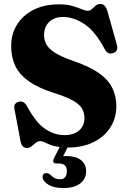

<svg xmlns="http://www.w3.org/2000/svg" viewBox="-20 -734 646 972"><path d="M416 133Q416 171.5 386 194.8Q356 218 300.5 218Q254.5 218 226.8 202Q199 186 195.5 164.5Q194.5 143 214 142.5Q221 142 226.2 144.8Q231.5 147.5 237 152Q255 173.5 283.5 173.5Q318.5 173.5 318.5 131.5Q318.5 93.5 277.5 93.5H264.5Q253.5 93.5 250.5 86.5Q247.5 79.5 252.5 68.5L282 10.5Q242.5 4.5 219 -7.5Q195.5 -19.5 184 -19.5Q171.5 -19.5 160.8 -10.8Q150 -2 139.5 6.8Q129 15.5 117.5 15.5Q90.5 15.5 84 -19L53 -183Q47.5 -210.5 74 -218.5Q99.5 -226.5 116.5 -197Q161.5 -113 208.5 -81.5Q255.5 -50 307 -50Q352.5 -50 379.8 -73Q407 -96 407.5 -136Q407.5 -162.5 395.8 -183.5Q384 -204.5 352.2 -223.2Q320.5 -242 260.5 -261Q177 -287 127.8 -321.5Q78.5 -356 57.5 -400.2Q36.5 -444.5 36.5 -500Q36.5 -562 66.5 -609.8Q96.5 -657.5 150.8 -684.8Q205 -712 278.5 -712Q319 -712 346.8 -703.8Q374.5 -695.5 393.2 -687.5Q412 -679.5 425 -679.5Q436 -679.5 445.2 -688.2Q454.5 -697 464.5 -705.5Q474.5 -714 488 -714Q501 -714 509.8 -704.8Q518.5 -695.5 525.5 -671.5L571.5 -508Q581.5 -473.5 551 -465Q524.5 -457 510 -485.5Q462 -576 407.5 -612Q353 -648 298 -648Q254.5 -648 228.8 -622.8Q203 -597.5 203 -557.5Q203 -530 215.5 -508Q228 -486 260 -466Q292 -446 351 -425.5Q433.5 -397.5 481 -363.8Q528.5 -330 548.8 -288.2Q569 -246.5 569 -194.5Q568.5 -136.5 539 -89.5Q509.5 -42.5 454.2 -14.8Q399 13 321.5 13L300 56.5Q307.5 56 316.5 56Q364 56 390 76.5Q416 97 416 133Z"/></svg>

Font: Fraunces 72pt Soft
Style: Bold
Weight: 700
Version: Version 1.000;[b76b70a41]